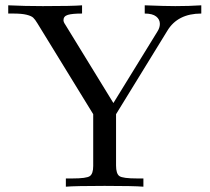

<svg xmlns="http://www.w3.org/2000/svg" viewBox="-20 -703 790 723"><path d="M11 -652V-683Q74 -680 141 -680Q253 -680 289 -683V-652Q252 -652 235.5 -647Q219 -642 219 -627Q219 -620 226 -610L407 -315L572 -583Q582 -598 582 -613Q582 -630 568 -641Q554 -652 525 -652V-683Q603 -680 640 -680Q692 -680 738 -683V-652Q649 -652 610 -587L417 -273V-80Q417 -49 429.5 -40Q442 -31 497 -31H520V0Q484 -3 374 -3Q264 -3 228 0V-31H252Q306 -31 318.5 -40Q331 -49 331 -78V-273L121 -615Q112 -630 105 -636.5Q98 -643 80 -647.5Q62 -652 29 -652Z"/></svg>

Font: CMU Serif
Style: Roman
Weight: 500
Version: Version 0.7.0